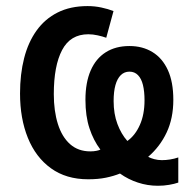

<svg xmlns="http://www.w3.org/2000/svg" viewBox="-20 -571 628 622"><path d="M263.7 -551.3Q287.1 -551.3 308.6 -546.6Q330.1 -542 347.7 -535.2L324.2 -448.7Q312 -453.1 296.4 -456.5Q280.8 -460 266.1 -460Q208 -460 181.2 -408.9Q154.3 -357.9 154.3 -266.1Q154.3 -211.4 167.5 -169.4Q180.7 -127.4 207 -104Q233.4 -80.6 272.5 -80.6Q283.2 -80.6 292 -82.3Q300.8 -84 305.2 -86.4Q282.7 -116.2 269.8 -155.5Q256.8 -194.8 256.8 -247.6Q256.8 -303.7 273.7 -342.5Q290.5 -381.3 322.5 -401.6Q354.5 -421.9 399.4 -421.9Q441.9 -421.9 473.9 -402.3Q505.9 -382.8 523.7 -344.2Q541.5 -305.7 541.5 -247.6Q541.5 -188 520 -142.1Q498.5 -96.2 460 -63Q467.8 -58.6 479.7 -55.4Q491.7 -52.2 504.4 -52.2Q517.6 -52.2 531.2 -54.4Q544.9 -56.6 557.6 -61V20.5Q544.9 24.9 527.8 27.8Q510.7 30.8 491.7 30.8Q458 30.8 426.8 20.5Q395.5 10.3 368.7 -8.8Q348.1 -0.5 323.2 4.6Q298.3 9.8 265.6 9.8Q194.3 9.8 145 -25.9Q95.7 -61.5 70.3 -124.3Q44.9 -187 44.9 -268.1Q44.9 -330.6 58.1 -382.3Q71.3 -434.1 98.4 -471.9Q125.5 -509.8 166.7 -530.5Q208 -551.3 263.7 -551.3ZM399.4 -338.9Q382.8 -338.9 371.3 -327.6Q359.9 -316.4 354 -295.4Q348.1 -274.4 348.1 -243.7Q348.1 -202.1 360.4 -169.4Q372.6 -136.7 392.6 -114.3Q418 -132.3 433.1 -166.3Q448.2 -200.2 448.2 -246.1Q448.2 -274.9 443.1 -295.7Q438 -316.4 427 -327.6Q416 -338.9 399.4 -338.9Z"/></svg>

Font: Open Sans SemiCondensed SemiBold
Style: Regular
Weight: 600
Width: 4
Designer: Monotype Design Team
Foundry: Monotype Imaging Inc.
Version: Version 3.000